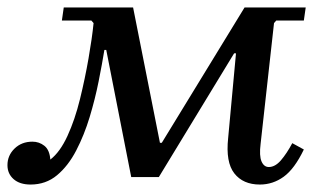

<svg xmlns="http://www.w3.org/2000/svg" viewBox="-47 -485 855 515"><path d="M35 10Q6 10 -10.5 -4.5Q-27 -19 -27 -42Q-27 -68 -8 -86.5Q11 -105 40 -105Q58 -105 72 -94Q86 -83 88 -57Q114 -77 134 -120.5Q154 -164 167.5 -219Q181 -274 190.5 -328.5Q200 -383 204 -423L198 -430H119L124 -465H310L382 -102H387L609 -465H773L768 -430H694L688 -423L652 -99Q648 -67 654.5 -52Q661 -37 674 -37Q691 -37 706.5 -55Q722 -73 737 -101L768 -84Q743 -32 714 -11Q685 10 650 10Q605 10 581.5 -20Q558 -50 565 -115L586 -342H581L379 -10H305L238 -351H233Q227 -314 217.5 -266.5Q208 -219 193.5 -171Q179 -123 157.5 -81.5Q136 -40 106 -15Q76 10 35 10Z"/></svg>

Font: Brygada 1918 Medium
Style: Italic
Weight: 500
Italic angle: -8°
Designer: Mateusz Machalski | Borys Kosmynka | Przemek Hoffer
Foundry: NIEPODLEGLA 2018
Version: Version 3.006